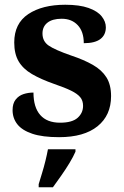

<svg xmlns="http://www.w3.org/2000/svg" viewBox="-20 -568 521 809"><path d="M229 10Q159 10 116 -4.5Q73 -19 53 -44.5Q33 -70 33 -104Q33 -132 46 -148.5Q59 -165 79 -171.5Q99 -178 121 -178Q121 -116 149.5 -83.5Q178 -51 233 -51Q284 -51 307 -71.5Q330 -92 330 -122Q330 -144 318 -158.5Q306 -173 279.5 -186Q253 -199 209 -214Q152 -234 114.5 -256Q77 -278 58.5 -309.5Q40 -341 40 -389Q40 -469 99 -508.5Q158 -548 255 -548Q315 -548 353 -534.5Q391 -521 408.5 -499Q426 -477 426 -453Q426 -421 403 -403.5Q380 -386 333 -386Q333 -435 307.5 -462Q282 -489 240 -489Q201 -489 180 -472.5Q159 -456 159 -427Q159 -394 185 -376Q211 -358 280 -334Q334 -316 371.5 -294.5Q409 -273 428.5 -242Q448 -211 448 -163Q448 -82 391 -36Q334 10 229 10ZM143 208Q149 188 157 162Q165 136 171.5 109.5Q178 83 182 61H298V71Q289 92 273 118.5Q257 145 238 172Q219 199 203 221H143Z"/></svg>

Font: Noto Serif Khmer
Style: Bold
Weight: 700
Version: Version 2.003